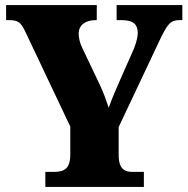

<svg xmlns="http://www.w3.org/2000/svg" viewBox="-20 -734 738 754"><path d="M158 0H545V-59H500C471 -59 446 -69 446 -125V-235L608 -578C638 -640 649 -655 685 -655H696V-714H438V-655H456C501 -655 521 -641 521 -603C521 -596 519 -576 506 -543L456 -430C437 -387 419 -346 407 -311C396 -342 389 -365 372 -401L303 -546C293 -566 289 -587 289 -602C289 -636 316 -655 356 -655H360V-714H4V-655H16C56 -655 64 -642 83 -602L256 -237V-127C256 -70 231 -59 191 -59H158Z"/></svg>

Font: Noto Serif Bengali SemiCondensed Black
Style: Regular
Weight: 900
Width: 4
Designer: Juan Bruce, Universal Thirst, Indian Type Foundry and the Monotype Design Team.
Foundry: Monotype Imaging Inc.
Version: Version 2.003